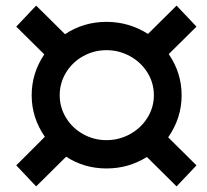

<svg xmlns="http://www.w3.org/2000/svg" viewBox="-20 -660 740 685"><path d="M580 -170 681 -70 610 5 504 -100Q439 -59 360 -59Q280 -59 216 -101L109 5L38 -70L140 -172Q93 -240 93 -320Q93 -399 138 -466L38 -565L109 -640L212 -538Q278 -582 360 -582Q440 -582 508 -539L610 -640L681 -565L582 -467Q628 -400 628 -320Q628 -239 580 -170ZM529 -320Q529 -364 506 -401Q483 -438 444 -459.5Q405 -481 360 -481Q315 -481 276.5 -459.5Q238 -438 215.5 -401Q193 -364 193 -320Q193 -277 215.5 -240Q238 -203 276.5 -181.5Q315 -160 360 -160Q405 -160 444 -181.5Q483 -203 506 -240Q529 -277 529 -320Z"/></svg>

Font: Montserrat Alternates SemiBold
Style: Italic
Weight: 600
Italic angle: -11.3°
Designer: Julieta Ulanovsky
Foundry: Julieta Ulanovsky
Version: Version 7.200